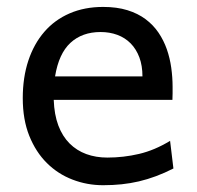

<svg xmlns="http://www.w3.org/2000/svg" viewBox="-20 -528 575 560"><path d="M136.7 -236.8Q138.2 -193.8 150.1 -162.1Q162.1 -130.4 182.9 -109.6Q203.6 -88.9 231.7 -78.6Q259.8 -68.4 293 -68.4Q340.3 -68.4 385.7 -79.1Q431.2 -89.8 476.1 -117.2L485.8 -36.6Q460 -23.4 435.1 -14.2Q410.2 -4.9 385.3 1Q360.4 6.8 334.7 9.5Q309.1 12.2 280.8 12.2Q233.9 12.2 191.4 -4.2Q148.9 -20.5 116.7 -52.5Q84.5 -84.5 65.4 -131.8Q46.4 -179.2 46.4 -241.7Q46.4 -302.2 62.7 -351.3Q79.1 -400.4 109.4 -435.3Q139.6 -470.2 183.1 -489Q226.6 -507.8 280.8 -507.8Q320.8 -507.8 351.6 -498.3Q382.3 -488.8 404.8 -471.9Q427.2 -455.1 442.4 -432.6Q457.5 -410.2 466.6 -384.3Q475.6 -358.4 479.5 -330.3Q483.4 -302.2 483.4 -274.9V-255.9Q483.4 -243.7 482.9 -236.8ZM273.4 -434.6Q219.7 -434.6 185.5 -403.1Q151.4 -371.6 140.6 -305.2H395.5Q395.5 -336.4 386.5 -360.6Q377.4 -384.8 361.1 -401.4Q344.7 -418 322.3 -426.3Q299.8 -434.6 273.4 -434.6Z"/></svg>

Font: Andika Compact
Style: Regular
Weight: 400
Designer: Victor Gaultney, Annie Olsen, Julie Remington, Don Collingsworth, Eric Hays, Becca Hirsbrunner
Foundry: SIL International
Version: Version 5.000 ; LnSpcTght